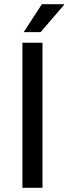

<svg xmlns="http://www.w3.org/2000/svg" viewBox="-20 -888 323 908"><path d="M92 -736 178 -868H282L283 -865L172 -736ZM86 0V-686H181V0Z"/></svg>

Font: Archivo
Style: Regular
Weight: 400
Designer: Hector Gatti
Foundry: Omnibus-Type
Version: Version 2.001